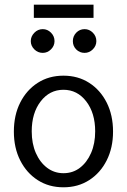

<svg xmlns="http://www.w3.org/2000/svg" viewBox="-20 -789 540 817"><path d="M250 8Q188 8 140.5 -22.5Q93 -53 66 -106.5Q39 -160 39 -229Q39 -299 66 -352.5Q93 -406 140.5 -436.5Q188 -467 250 -467Q312 -467 359.5 -436.5Q407 -406 434 -352.5Q461 -299 461 -229Q461 -160 434 -106.5Q407 -53 359.5 -22.5Q312 8 250 8ZM250 -52Q290 -52 320 -75Q350 -98 367.5 -138Q385 -178 385 -230Q385 -308 347 -357.5Q309 -407 250 -407Q191 -407 153 -357.5Q115 -308 115 -230Q115 -178 132.5 -138Q150 -98 180.5 -75Q211 -52 250 -52ZM162 -564Q141 -564 126 -579Q111 -594 111 -614Q111 -634 126 -649.5Q141 -665 162 -665Q182 -665 197 -650Q212 -635 212 -614Q212 -594 197 -579Q182 -564 162 -564ZM340 -564Q319 -564 304.5 -578.5Q290 -593 290 -614Q290 -635 304.5 -650Q319 -665 340 -665Q360 -665 375 -650Q390 -635 390 -614Q390 -594 375 -579Q360 -564 340 -564ZM124 -713V-769H378V-713Z"/></svg>

Font: Inconsolata Nerd Font Mono
Style: Regular
Weight: 400
Monospace: yes
Designer: Raph Levien, Cyreal, Brenton Simpson
Foundry: Raph Levien, Cyreal, Google
Version: Version 3.000; ttfautohint (v1.8.3);Nerd Fonts 3.0.2